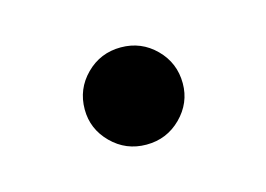

<svg xmlns="http://www.w3.org/2000/svg" viewBox="-36 -163 315 227"><g transform="rotate(-15 122.0 -49.5)"><path d="M62 -49Q62 -74 79.5 -91.5Q97 -109 122 -109Q147 -109 164.5 -91.5Q182 -74 182 -49Q182 -25 164.5 -7.5Q147 10 122 10Q97 10 79.5 -7.5Q62 -25 62 -49Z"/></g></svg>

Font: Libertinus Serif SemiBold
Style: Regular
Weight: 600
Designer: Philipp H. Poll, Khaled Hosny
Foundry: Caleb Maclennan
Version: Version 7.051;RELEASE